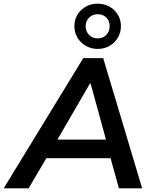

<svg xmlns="http://www.w3.org/2000/svg" viewBox="-60 -1020 830 1040"><path d="M-40 0 391 -705H499L710 0H584L539 -163H191L95 0ZM427 -567 251 -264H514L431 -567ZM469 -755Q434 -755 405 -771.5Q376 -788 359.5 -816Q343 -844 343 -878Q343 -930 379.5 -965Q416 -1000 469 -1000Q522 -1000 558.5 -965Q595 -930 595 -878Q595 -844 578.5 -816Q562 -788 533.5 -771.5Q505 -755 469 -755ZM469 -812Q498 -812 516 -831Q534 -850 534 -878Q534 -906 516 -924.5Q498 -943 469 -943Q441 -943 422.5 -924.5Q404 -906 404 -878Q404 -850 422.5 -831Q441 -812 469 -812Z"/></svg>

Font: Mulish
Style: Bold Italic
Weight: 700
Italic angle: -9°
Designer: Vernon Adams
Foundry: Vernon Adams
Version: Version 3.603; ttfautohint (v1.8.3)